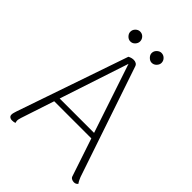

<svg xmlns="http://www.w3.org/2000/svg" viewBox="-244 -942 1057 1057"><g transform="rotate(45 285.0 -413.5)"><path d="M291 -701Q302 -701 310.5 -696Q319 -691 322 -681L540 -37Q544 -27 548.5 -18Q553 -9 558 -3Q554 3 548 6Q542 9 534 9Q524 9 515.5 4Q507 -1 505 -10L280 -683H292L78 -35Q77 -30 75 -23.5Q73 -17 73 -11Q73 -7 74 -2.5Q75 2 76 5Q71 7 65.5 8Q60 9 53 9Q41 9 34 3Q27 -3 28 -14Q28 -20 30.5 -28Q33 -36 35 -43L258 -692Q275 -701 291 -701ZM136 -262H444V-230H136ZM206 -759Q191 -759 179.5 -771Q168 -783 168 -797Q168 -813 179.5 -824.5Q191 -836 206 -836Q222 -836 233 -824.5Q244 -813 244 -797Q244 -783 233 -771Q222 -759 206 -759ZM372 -759Q358 -759 346 -771Q334 -783 334 -797Q334 -813 346 -824.5Q358 -836 372 -836Q388 -836 399.5 -824.5Q411 -813 411 -797Q411 -783 399.5 -771Q388 -759 372 -759Z"/></g></svg>

Font: Arima ExtraLight
Style: Regular
Weight: 250
Designer: Joana Correia and Natanael Gama
Foundry: NDISCOVER
Version: Version 1.101;gftools[0.9.23]